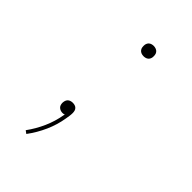

<svg xmlns="http://www.w3.org/2000/svg" viewBox="-218 -634 936 936"><g transform="rotate(45 250.0 -166.5)"><path d="M277 -467Q268 -467 260.5 -470Q253 -473 248 -479.5Q243 -486 242 -494.5Q241 -503 242 -511Q243 -517 246 -522.5Q249 -528 254 -531.5Q259 -535 265 -536.5Q271 -538 277 -538Q285 -538 293 -535Q301 -532 306 -525.5Q311 -519 312 -510.5Q313 -502 312 -494Q311 -488 308 -482.5Q305 -477 300 -473.5Q295 -470 289 -468.5Q283 -467 277 -467ZM141 205 126 194Q156 153 176.5 106.5Q197 60 205 12Q206 11 206 9Q206 7 206 5Q203 7 199.5 7.5Q196 8 193 8Q186 8 179 5.5Q172 3 167 -2Q162 -7 160 -13.5Q158 -20 158 -28Q158 -30 158.5 -32Q159 -34 159 -36Q160 -42 163 -47.5Q166 -53 171 -56.5Q176 -60 182 -61.5Q188 -63 194 -63Q201 -63 208 -61Q215 -59 220 -54Q225 -49 227 -42Q229 -35 229 -27Q229 -17 227.5 -6.5Q226 4 224 15Q216 65 194.5 113.5Q173 162 141 205Z"/></g></svg>

Font: Iosevka Slab Thin Oblique
Style: Regular
Weight: 100
Italic angle: -9°
Monospace: yes
Designer: Belleve Invis
Foundry: Belleve Invis
Version: Version 11.1.0; ttfautohint (v1.8.3)